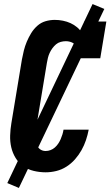

<svg xmlns="http://www.w3.org/2000/svg" viewBox="-20 -841 544 946"><path d="M205 8Q175 8 146 1Q117 -6 94.5 -22Q72 -38 57 -62.5Q42 -87 35.5 -115Q29 -143 30 -173.5Q31 -204 36 -234L88 -548Q92 -570 97.5 -592Q103 -614 112 -635.5Q121 -657 133.5 -677.5Q146 -698 164 -714Q182 -730 204.5 -736.5Q227 -743 250 -743Q270 -743 290 -739Q310 -735 327.5 -727Q345 -719 360 -706.5Q375 -694 385 -677L394 -735H504L474 -554H364Q367 -570 365.5 -585.5Q364 -601 356 -613.5Q348 -626 334 -632Q320 -638 304 -638Q292 -638 279 -634.5Q266 -631 256 -622.5Q246 -614 238 -603Q230 -592 224.5 -580Q219 -568 216 -555.5Q213 -543 211 -531L159 -217Q156 -204 155 -191.5Q154 -179 154.5 -166.5Q155 -154 157.5 -142Q160 -130 165.5 -119.5Q171 -109 181.5 -103Q192 -97 205 -97Q217 -97 229 -101.5Q241 -106 250.5 -114.5Q260 -123 267 -133.5Q274 -144 279 -155.5Q284 -167 287.5 -178.5Q291 -190 293 -202H417Q412 -176 403.5 -150.5Q395 -125 381.5 -101Q368 -77 349.5 -56Q331 -35 307.5 -20Q284 -5 257.5 1.5Q231 8 205 8ZM73 85 16 61 436 -821 494 -797Z"/></svg>

Font: Iosevka Slab Extrabold Oblique
Style: Regular
Weight: 800
Italic angle: -9°
Monospace: yes
Designer: Belleve Invis
Foundry: Belleve Invis
Version: Version 11.1.1; ttfautohint (v1.8.3)